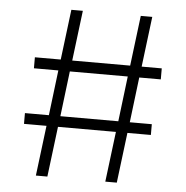

<svg xmlns="http://www.w3.org/2000/svg" viewBox="-51 -750 773 799"><g transform="rotate(5 335.5 -350.0)"><path d="M521 -444 498 -255H590V-210H492L466 0H418L444 -210H202L176 0H128L154 -210H60V-255H160L183 -444H81V-490H189L215 -700H263L237 -490H479L505 -700H553L527 -490H611V-444ZM473 -444H231L208 -255H450Z"/></g></svg>

Font: Sarabun ExtraLight
Style: Regular
Weight: 275
Designer: Suppakit Chalermlarp | Katatrad Co.,Ltd.
Foundry: Cadson Demak Co.,Ltd.
Version: Version 1.000; ttfautohint (v1.6)